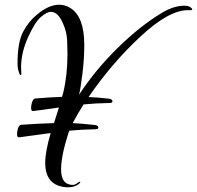

<svg xmlns="http://www.w3.org/2000/svg" viewBox="-20 -703 832 811"><path d="M791 -666Q792 -664 792 -662Q792 -660 784.5 -660Q777 -660 773 -660Q693 -660 573 -548.5Q453 -437 354 -293Q392 -292 441 -286Q454 -284 455 -276Q456 -268 443 -268Q383 -267 333 -262Q310 -226 287 -183Q327 -181 381 -175Q395 -173 395.5 -165Q396 -157 383 -157Q323 -156 273 -151Q269 -143 269 -141Q238 -44 238 12Q238 68 273 76Q278 78 287.5 78Q297 78 308 69.5Q319 61 319 65.5Q319 70 313 74Q295 88 269 88Q265 88 260 88Q171 81 171 -15Q171 -62 194 -141Q117 -130 61 -123Q52 -122 52 -136Q52 -141 53 -148Q57 -175 71 -176Q140 -181 208 -183L229 -249Q148 -237 120 -234Q108 -233 112.5 -259.5Q117 -286 130 -287Q187 -292 242 -294Q243 -297 244.5 -302.5Q246 -308 247 -311Q265 -386 265 -476Q265 -496 263.5 -532.5Q262 -569 246 -604Q225 -653 195 -653Q178 -653 152.5 -631Q127 -609 98 -544.5Q69 -480 69 -417Q69 -406 70 -396.5Q71 -387 68 -386Q65 -385 63 -390Q54 -409 54 -434Q54 -525 78 -569.5Q102 -614 137 -642Q186 -683 230 -683Q256 -683 279 -668Q336 -631 336 -513Q336 -453 328 -390Q320 -327 314 -303Q382 -407 477 -500.5Q572 -594 666 -650Q715 -679 759 -679Q782 -679 791 -666Z"/></svg>

Font: Arizonia
Style: Regular
Weight: 400
Designer: Robert E. Leuschke
Foundry: Robert E. Leuschke
Version: Version 1.003